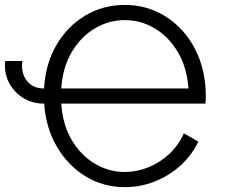

<svg xmlns="http://www.w3.org/2000/svg" viewBox="-20 -751 911 779"><path d="M71.3 -503.4Q69.3 -497.1 69.3 -485.4Q69.3 -444.3 93.3 -418.2Q117.2 -392.1 157.7 -392.1H158.7Q164.6 -492.2 209 -568.4Q253.4 -644.5 325.7 -687.7Q397.9 -731 486.3 -731Q556.2 -731 615.7 -703.6Q675.3 -676.3 720.2 -626.5Q765.1 -576.7 790 -509.3Q814.9 -441.9 814.9 -361.3Q814.9 -354 814.7 -345.9Q814.5 -337.9 813.5 -330.6H228.5Q234.4 -244.1 271.5 -182.1Q308.6 -120.1 365.2 -86.7Q421.9 -53.2 486.3 -53.2Q534.2 -53.2 580.8 -71.8Q627.4 -90.3 665.5 -125.2Q703.6 -160.2 726.1 -210L784.7 -176.3Q757.3 -119.6 711.2 -78.4Q665 -37.1 607.2 -14.4Q549.3 8.3 486.3 8.3Q398.9 8.3 327.4 -35.4Q255.9 -79.1 210.9 -155.5Q166 -231.9 159.2 -330.6H157.7Q114.3 -330.6 78.6 -351.1Q43 -371.6 21.5 -406.7Q0 -441.9 0 -485.4Q0 -496.1 1.5 -503.4ZM486.3 -669.4Q421.9 -669.4 365.2 -636Q308.6 -602.5 271.5 -540.5Q234.4 -478.5 228.5 -392.1H744.6Q738.3 -478.5 701.2 -540.5Q664.1 -602.5 607.7 -636Q551.3 -669.4 486.3 -669.4Z"/></svg>

Font: Giphurs Light
Style: Regular
Weight: 300
Version: Version 0.920; ttfautohint (v1.8.4.7-5d5b)